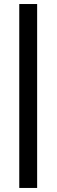

<svg xmlns="http://www.w3.org/2000/svg" viewBox="-20 -804 278 944"><path d="M74.7 120.1V-784.2H162.6V120.1Z"/></svg>

Font: Trocchi
Style: Regular
Weight: 400
Designer: Vernon Adams
Foundry: Vernon Adams
Version: Version 1.101; ttfautohint (v1.8.4.7-5d5b);gftools[0.9.27]